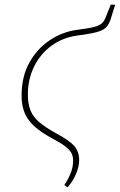

<svg xmlns="http://www.w3.org/2000/svg" viewBox="-20 -618 516 827"><path d="M203 -23Q134 -60 103.5 -101Q73 -142 73 -206Q73 -288 106 -347.5Q139 -407 192.5 -443.5Q246 -480 309 -489L337 -493Q374 -498 392.5 -504Q411 -510 420 -519Q429 -528 435 -543L457 -598H476L459 -543Q452 -518 440.5 -504Q429 -490 406 -482.5Q383 -475 343 -469L313 -465Q249 -456 201 -420.5Q153 -385 126.5 -330.5Q100 -276 100 -211Q100 -170 111.5 -142Q123 -114 149 -92Q175 -70 216 -47Q278 -14 299.5 10.5Q321 35 321 71Q321 99 307.5 131Q294 163 271 189L257 179Q271 159 283 131Q295 103 295 74Q295 56 288 42Q281 28 261 12.5Q241 -3 203 -23Z"/></svg>

Font: Source Serif 4 SmText ExtraLight
Style: Italic
Weight: 200
Italic angle: -12°
Designer: Frank Grießhammer
Foundry: Adobe
Version: Version 4.005;hotconv 1.1.0;makeotfexe 2.6.0